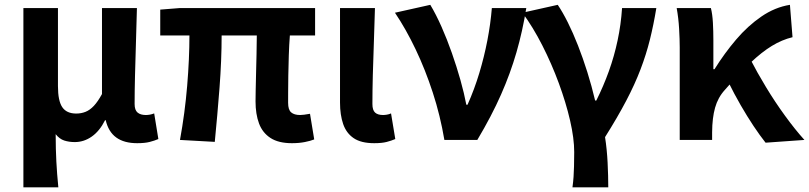

<svg xmlns="http://www.w3.org/2000/svg" viewBox="-20 -594 3435 815"><path d="M79.3 201.1V-559.8H226V-228.7Q226 -165.8 244.4 -138.9Q262.7 -112 303.6 -112Q324.8 -112 343 -119.3Q361.3 -126.5 378.4 -144.6Q395.5 -162.8 412.9 -194.8V-559.8H561.2Q559.7 -491.7 557.2 -417.3Q554.8 -342.9 553.1 -274Q551.4 -205.1 551.4 -152.6Q551.4 -126.6 564 -116.2Q576.5 -105.8 598.8 -105.8Q606.8 -105.8 615.7 -107.3Q624.5 -108.8 634.5 -112.6L652.2 -3.8Q635.8 3.3 615.3 8.5Q594.8 13.8 562.3 13.8Q506.6 13.8 473.4 -10.4Q440.2 -34.5 428.7 -83.8H426Q403.2 -38.1 369.8 -14.5Q336.3 9.1 297.4 9.1Q273.1 9.1 252.7 2.5Q232.3 -4.1 216.3 -24.5Q216.3 9.1 217.1 37.5Q217.9 65.9 219.2 91.9Q220.5 117.8 222.6 144.4Q224.8 171 227.6 201.1Z M1219.2 13.8Q1162.4 13.8 1128.4 -8.2Q1094.4 -30.2 1079.5 -69.9Q1064.7 -109.6 1064.7 -163.7Q1064.7 -179 1065.3 -209.8Q1065.9 -240.7 1066.9 -280.8Q1067.9 -321 1068.9 -363.4Q1069.9 -405.9 1070.1 -443.6H920.8Q920.8 -338.4 911.8 -221.1Q902.7 -103.9 891.7 8.2L744 0Q764.9 -114.4 774.5 -229.8Q784.1 -345.3 784.1 -443.6H660.2V-553.2L743.1 -559.8H1317.5V-443.6H1210.4Q1207.4 -403.9 1205.9 -359.3Q1204.4 -314.7 1203.8 -273.5Q1203.2 -232.3 1203.1 -201.5Q1203 -170.6 1203 -157.7Q1203 -128.1 1215.9 -117Q1228.8 -105.8 1254 -105.8Q1267.3 -105.8 1295.9 -111L1313.8 -2.2Q1298.7 4.1 1274.1 8.9Q1249.5 13.8 1219.2 13.8Z M1568.5 13.8Q1512.8 13.8 1481.4 -7.5Q1450 -28.7 1436.6 -67.7Q1423.3 -106.6 1423.3 -158.8V-559.8H1571.6Q1570 -491.7 1567.1 -417.3Q1564.1 -342.9 1562.5 -274Q1560.8 -205.1 1560.8 -152.6Q1560.8 -126.6 1572.1 -116.2Q1583.5 -105.8 1605.8 -105.8Q1613 -105.8 1622.3 -107.3Q1631.5 -108.8 1639.9 -112.6L1657.9 -3.8Q1641.5 3.3 1621.4 8.5Q1601.2 13.8 1568.5 13.8Z M1866.3 0Q1848.8 -103.8 1817.1 -201Q1785.4 -298.3 1744.2 -384.7Q1703 -471 1656.5 -540L1806.5 -573.5Q1830.7 -533.3 1854.1 -480.5Q1877.5 -427.7 1898 -369.3Q1918.5 -310.9 1934.5 -254.2Q1950.4 -197.5 1959.5 -149.3H1964.5Q1993.7 -214.7 2014.5 -283.7Q2035.3 -352.7 2048.8 -422.6Q2062.3 -492.5 2067.8 -559.8H2214Q2198.1 -461 2172.2 -371.6Q2146.4 -282.3 2106.7 -192.4Q2067.1 -102.5 2006.1 0Z M2410 201.1Q2413.3 176.7 2414.6 156.7Q2415.9 136.8 2416.6 112.3Q2417.4 87.7 2417.4 51.5Q2417.4 -6.2 2399.9 -82.5Q2382.3 -158.7 2352 -241Q2321.7 -323.2 2282.1 -401.1Q2242.5 -479 2197.5 -540L2347.5 -573.5Q2368.2 -542.9 2390.3 -498.8Q2412.4 -454.6 2433.4 -401Q2454.4 -347.4 2473.1 -288Q2491.7 -228.7 2506.2 -167.3H2511.2Q2541.8 -228.5 2564.6 -292Q2587.4 -355.5 2601.6 -422.6Q2615.9 -489.7 2620.5 -559.8H2766Q2754.4 -488.9 2738.7 -425.8Q2723 -362.7 2698.9 -299.6Q2674.9 -236.4 2638.2 -166.5Q2601.5 -96.5 2548.3 -12Q2556.4 40 2559.2 96.7Q2562 153.3 2562 201.1Z M2865.3 0V-392.9Q2865.3 -426.4 2862.7 -471.8Q2860.1 -517.1 2852.4 -559.8H2997.6Q3004.1 -534 3006.1 -498.1Q3008.1 -462.3 3008.1 -423V-300.2H3012.9Q3055.3 -368.2 3104.8 -426.2Q3154.3 -484.3 3211.9 -523.8Q3269.4 -563.3 3333.1 -573.5L3344.1 -436.1Q3299.1 -425.2 3256.5 -399.2Q3213.8 -373.3 3166 -327.9Q3118.2 -282.5 3056.7 -212.2Q3027.4 -180 3015.3 -136.7Q3003.2 -93.4 3002.8 -32.6V0ZM3229.7 11.7Q3205.4 -19 3178.7 -59.1Q3151.9 -99.3 3124.3 -147.1Q3096.7 -194.9 3070.4 -248.3L3165.1 -342.4Q3193.4 -287.2 3231.5 -224.3Q3269.5 -161.4 3312.2 -102.8Q3354.8 -44.1 3394.6 0Z"/></svg>

Font: Noto Sans SC Thin
Style: Regular
Weight: 100
Designer: Ryoko NISHIZUKA 西塚涼子 (kana, bopomofo & ideographs); Paul D. Hunt (Latin, Greek & Cyrillic); Sandoll Communications 산돌커뮤니
Foundry: Adobe
Version: Version 2.004-H2;hotconv 1.0.118;makeotfexe 2.5.65603